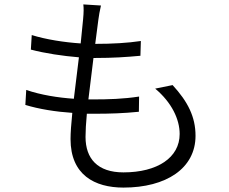

<svg xmlns="http://www.w3.org/2000/svg" viewBox="-20 -808 1040 871"><path d="M99 -400 95 -332C157 -313 233 -301 308 -296C303 -247 300 -205 300 -177C300 -15 409 43 540 43C734 43 867 -44 867 -192C867 -278 832 -347 763 -422L684 -406C759 -343 795 -267 795 -200C795 -93 694 -26 540 -26C423 -26 368 -88 368 -187C368 -213 370 -250 374 -292H411C479 -292 541 -294 610 -301L611 -370C540 -359 472 -357 402 -357H381L404 -545H412C493 -545 552 -549 617 -555L619 -622C559 -613 490 -609 412 -609L426 -717C429 -738 432 -758 438 -783L358 -788C360 -771 360 -753 357 -721L346 -611C271 -616 188 -629 124 -649L120 -583C184 -566 265 -554 338 -548L315 -360C243 -365 166 -377 99 -400Z"/></svg>

Font: Noto Sans CJK HK DemiLight
Style: Regular
Weight: 350
Designer: Ryoko NISHIZUKA 西塚涼子 (kana, bopomofo & ideographs); Paul D. Hunt (Latin, Greek & Cyrillic); Sandoll Communications 산돌커뮤니
Foundry: Adobe
Version: Version 2.004;hotconv 1.0.118;makeotfexe 2.5.65603